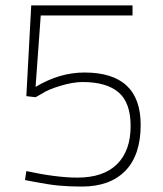

<svg xmlns="http://www.w3.org/2000/svg" viewBox="-20 -680 600 707"><path d="M103 -11 72 -17 77 -50Q188 -26 265 -26Q361 -26 411 -75.5Q461 -125 461 -216Q461 -302 416.5 -340Q372 -378 284 -378Q249 -378 202.5 -364Q156 -350 136 -336L111 -322L77 -326L95 -660H468V-623H130L111 -360Q199 -413 291 -413Q498 -413 498 -220Q498 -109 441.5 -51Q385 7 281 7Q236 7 198 3.5Q160 0 103 -11Z"/></svg>

Font: Cairo ExtraLight
Style: Regular
Weight: 250
Designer: Mohamed Gaber, the designers of Titillium
Foundry: Kief Type Foundry
Version: Version 2.009; ttfautohint (v1.5.33-1714) -l 8 -r 50 -G 200 